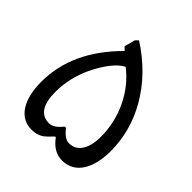

<svg xmlns="http://www.w3.org/2000/svg" viewBox="-189 -810 954 954"><g transform="rotate(45 288.0 -333.5)"><path d="M292 -47H287Q259 -17 244 -6Q217 12 181 12Q117 12 81.5 -42Q46 -96 46 -192Q46 -408 231 -592L214 -608L229 -665L244 -680Q387 -588 463 -455Q534 -331 534 -191Q534 -102 501 -47Q464 13 394 13Q336 13 292 -47ZM286 -116H295Q328 -72 360 -72Q402 -72 425.5 -108Q449 -144 449 -208Q449 -305 407 -393.5Q365 -482 290 -540Q231 -510 174 -394Q131 -301 131 -206Q131 -72 219 -72Q252 -72 286 -116Z"/></g></svg>

Font: Almarai
Style: Regular
Weight: 400
Designer: Boutros International 2019
Foundry: Created by Boutros International 2019
Version: Version 1.10